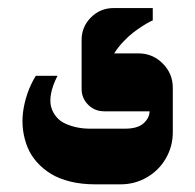

<svg xmlns="http://www.w3.org/2000/svg" viewBox="-20 -420 491 483"><path d="M219 43.7H283.7Q319.3 43.7 349.5 26.2Q379.7 8.7 397.2 -21.5Q414.7 -51.7 414.7 -87.3V-199.3Q414.7 -235 389.3 -260.3Q364 -285.7 328.3 -285.7H267.3Q277 -301.3 290.5 -315.5Q304 -329.7 316.3 -339Q328.7 -348.3 339.8 -355.3Q351 -362.3 357.7 -365.7L364.3 -368.7V-399.7H265.7Q232.3 -399.7 208.8 -376.2Q185.3 -352.7 185.3 -319.3V-196.3Q185.3 -173 201.8 -156.5Q218.3 -140 242 -140H356.3Q356 -123 341 -109.7Q326 -96.3 294.3 -96.3H207Q190 -96.3 174.8 -99.3Q159.7 -102.3 145.5 -108.5Q131.3 -114.7 122.2 -125.5Q113 -136.3 108.8 -150.5Q104.7 -164.7 108.5 -185Q112.3 -205.3 124.7 -229.3H70Q57 -208 49 -184.7Q41 -161.3 38 -138.2Q35 -115 38 -92.5Q41 -70 49.2 -49.8Q57.3 -29.7 72.5 -12.5Q87.7 4.7 108 17.2Q128.3 29.7 156.7 36.7Q185 43.7 219 43.7Z"/></svg>

Font: Jomhuria
Style: Regular
Weight: 400
Designer: Arabic design by Kourosh Beigpour, Latin design by Eben Sorkin, engineering by Lasse Fister and Khaled Hosney
Version: Version 1.0010